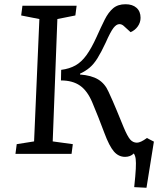

<svg xmlns="http://www.w3.org/2000/svg" viewBox="-20 -727 747 907"><path d="M269 -397Q308 -402 336.5 -418Q365 -434 388.5 -466.5Q412 -499 436 -552Q457 -599 474.5 -634Q492 -669 514.5 -688Q537 -707 573 -707Q606 -707 625 -690Q644 -673 644 -643Q644 -621 631 -602.5Q618 -584 597 -575L564 -605Q555 -613 544 -613Q530 -613 516 -595Q502 -577 479 -525Q458 -480 440.5 -452Q423 -424 403.5 -407.5Q384 -391 358 -379V-375Q412 -371 444 -351.5Q476 -332 493 -293Q513 -250 530.5 -207.5Q548 -165 564 -126Q582 -83 595 -68Q608 -53 627 -53Q644 -53 674 -75L707 -58L672 160L614 157Q620 101 621.5 70.5Q623 40 621 24Q619 8 612 -2Q596 14 571 14Q540 14 518 -11.5Q496 -37 473 -99Q459 -137 444 -174.5Q429 -212 416 -243Q393 -298 358 -322.5Q323 -347 268 -347ZM166 -637 80 -654 86 -700H342L336 -654L251 -637L229 -59L324 -46L318 0H53L59 -46L141 -59Z"/></svg>

Font: Literata 12pt
Style: Italic
Weight: 400
Italic angle: -2°
Designer: Latin by Veronika Burian and Jose Scaglione. Greek by Irene Vlachou. Cyrillic by Vera Evstafieva
Foundry: TypeTogether
Version: Version 3.002